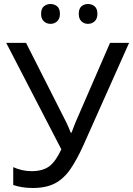

<svg xmlns="http://www.w3.org/2000/svg" viewBox="-20 -928 664 958"><path d="M396 -203Q364 -132 331.5 -84.5Q299 -37 255 -13.5Q211 10 143 10Q115 10 90.5 6Q66 2 46 -5V-94Q66 -85 89 -79.5Q112 -74 137 -74Q193 -74 225.5 -98Q258 -122 286 -183L11 -714H110L309 -321Q314 -311 321 -295.5Q328 -280 333 -266H337Q341 -277 347 -292.5Q353 -308 357 -318L529 -714H624ZM185 -859Q185 -885 199 -896.5Q213 -908 232 -908Q251 -908 265 -896.5Q279 -885 279 -859Q279 -834 265 -821.5Q251 -809 232 -809Q213 -809 199 -821.5Q185 -834 185 -859ZM373 -859Q373 -885 386.5 -896.5Q400 -908 419 -908Q438 -908 452 -896.5Q466 -885 466 -859Q466 -834 452 -821.5Q438 -809 419 -809Q400 -809 386.5 -821.5Q373 -834 373 -859Z"/></svg>

Font: Noto Sans
Style: Regular
Weight: 400
Designer: Monotype Design Team
Foundry: Monotype Imaging Inc.
Version: Version 2.007